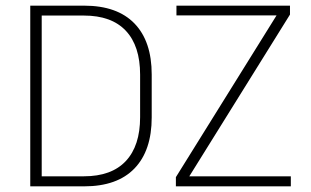

<svg xmlns="http://www.w3.org/2000/svg" viewBox="-20 -659 1099 679"><path d="M112.5 0V-35.5H276.5Q374.5 -35.5 425 -89.5Q475.5 -143.5 475.5 -244.5V-395Q475.5 -496.5 425 -550.2Q374.5 -604 276.5 -604H111.5V-639H277.5Q394.5 -639 455.5 -576Q516.5 -513 516.5 -395.5V-244Q516.5 -126.5 455.5 -63.2Q394.5 0 277.5 0ZM87 0V-639H127.5V0ZM1008.5 -35.5V0H602V-32.5L958 -604.5H604V-639H1005.5V-607.5L649.5 -35.5Z"/></svg>

Font: Anek Latin ExtraLight
Style: Regular
Weight: 250
Designer: Yesha Goshar
Foundry: Ek Type
Version: Version 1.003